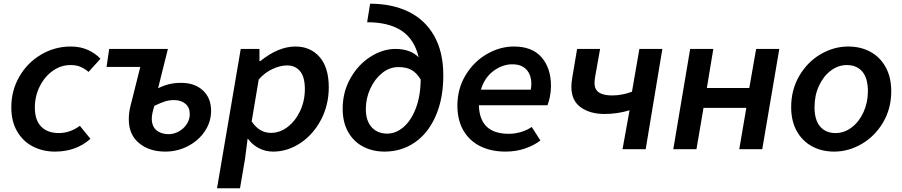

<svg xmlns="http://www.w3.org/2000/svg" viewBox="-20 -805 4866 1036"><path d="M41 -226Q41 -316 84 -391Q127 -466 201 -510Q275 -554 362 -554Q414 -554 454.5 -535.5Q495 -517 522 -488L458 -417Q435 -436 413 -445Q391 -454 360 -454Q309 -454 265 -423Q221 -392 194.5 -339Q168 -286 168 -225Q168 -157 202 -122Q236 -87 298 -87Q357 -87 411 -126L468 -56Q391 13 277 13Q211 13 157.5 -14.5Q104 -42 72.5 -96Q41 -150 41 -226Z M675 -160Q675 -199 684 -233L737 -444H555L569 -541H886L833 -329Q867 -345 895.5 -351.5Q924 -358 957 -358Q1031 -358 1075 -317Q1119 -276 1119 -207Q1119 -147 1085 -96.5Q1051 -46 994 -16.5Q937 13 872 13Q785 13 730 -33Q675 -79 675 -160ZM1004 -189Q1004 -225 980.5 -245Q957 -265 919 -265Q894 -265 871 -258Q848 -251 813 -234Q799 -190 799 -165Q799 -123 824.5 -102Q850 -81 890 -81Q918 -81 944.5 -95.5Q971 -110 987.5 -135Q1004 -160 1004 -189Z M1279 -541H1380V-475H1384Q1482 -554 1574 -554Q1655 -554 1704.5 -497.5Q1754 -441 1754 -334Q1754 -239 1712.5 -159.5Q1671 -80 1601.5 -33.5Q1532 13 1454 13Q1412 13 1376.5 -5.5Q1341 -24 1318 -56H1316L1302 53L1275 211H1151ZM1625 -324Q1625 -390 1599 -421Q1573 -452 1529 -452Q1492 -452 1450 -432.5Q1408 -413 1376 -376L1338 -150Q1379 -88 1442 -88Q1490 -88 1532 -120Q1574 -152 1599.5 -206.5Q1625 -261 1625 -324Z M1829 -219Q1829 -308 1870.5 -382Q1912 -456 1978.5 -498.5Q2045 -541 2114 -541Q2194 -541 2239 -496Q2216 -594 2146.5 -639.5Q2077 -685 1961 -685L1977 -785Q2095 -785 2184 -742Q2273 -699 2322.5 -612Q2372 -525 2372 -398Q2372 -274 2331.5 -180.5Q2291 -87 2219 -37Q2147 13 2055 13Q1991 13 1940 -13.5Q1889 -40 1859 -92Q1829 -144 1829 -219ZM2069 -84Q2116 -84 2157 -119Q2198 -154 2223.5 -220Q2249 -286 2250 -376Q2229 -411 2201.5 -427Q2174 -443 2129 -443Q2082 -443 2042 -411Q2002 -379 1978 -326.5Q1954 -274 1954 -217Q1954 -153 1985.5 -118.5Q2017 -84 2069 -84Z M2448 -235Q2448 -326 2492 -399Q2536 -472 2606.5 -513Q2677 -554 2753 -554Q2852 -554 2902.5 -495.5Q2953 -437 2953 -341Q2953 -311 2947 -282.5Q2941 -254 2934 -237H2564Q2568 -83 2725 -83Q2759 -83 2792 -93Q2825 -103 2849 -120L2896 -47Q2861 -20 2812.5 -3.5Q2764 13 2707 13Q2631 13 2572.5 -15.5Q2514 -44 2481 -100Q2448 -156 2448 -235ZM2844 -321Q2847 -338 2847 -353Q2847 -400 2821 -429Q2795 -458 2744 -458Q2691 -458 2642.5 -422Q2594 -386 2575 -321Z M3242 -190Q3164 -190 3113.5 -226Q3063 -262 3063 -338Q3063 -359 3069 -393L3094 -541H3218L3191 -389Q3188 -371 3188 -356Q3188 -322 3212 -306Q3236 -290 3283 -290Q3336 -290 3390 -310L3430 -541H3554L3464 0H3339L3377 -210Q3312 -190 3242 -190Z M3704 -541H3829L3794 -330H4023L4060 -541H4185L4093 0H3969L4007 -223H3776L3738 0H3613Z M4249 -227Q4249 -321 4293 -396Q4337 -471 4408 -512.5Q4479 -554 4557 -554Q4624 -554 4676.5 -525.5Q4729 -497 4759 -442.5Q4789 -388 4789 -313Q4789 -219 4745 -144.5Q4701 -70 4630 -28.5Q4559 13 4481 13Q4414 13 4361.5 -15.5Q4309 -44 4279 -98Q4249 -152 4249 -227ZM4663 -313Q4663 -383 4633 -418.5Q4603 -454 4549 -454Q4503 -454 4463 -424Q4423 -394 4399 -342Q4375 -290 4375 -227Q4375 -158 4405 -122.5Q4435 -87 4489 -87Q4535 -87 4575 -117Q4615 -147 4639 -199Q4663 -251 4663 -313Z"/></svg>

Font: Nebula Sans Semibold
Style: Regular
Weight: 600
Italic angle: -9°
Designer: Paul D. Hunt for Adobe (as Source Sans)
Foundry: Nebula Entertainment & Broadcasting LLC
Version: Version 1.010